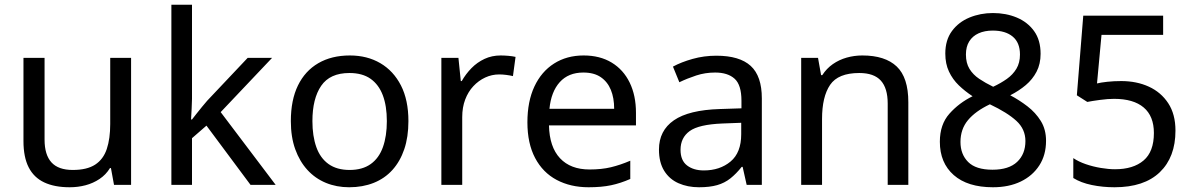

<svg xmlns="http://www.w3.org/2000/svg" viewBox="-20 -780 5035 810"><path d="M533 -536V0H461L448 -71H444Q427 -43 400 -25Q373 -7 341 1.5Q309 10 274 10Q210 10 166.5 -10.5Q123 -31 101 -74Q79 -117 79 -185V-536H168V-191Q168 -127 197 -95Q226 -63 287 -63Q347 -63 381.5 -85.5Q416 -108 430.5 -151.5Q445 -195 445 -257V-536Z M790 -363Q790 -347 788.5 -321Q787 -295 786 -276H790Q796 -284 808 -299Q820 -314 832.5 -329.5Q845 -345 854 -355L1025 -536H1128L911 -307L1143 0H1037L851 -250L790 -197V0H703V-760H790Z M1703 -269Q1703 -202 1685.5 -150.5Q1668 -99 1635.5 -63Q1603 -27 1556.5 -8.5Q1510 10 1453 10Q1400 10 1355 -8.5Q1310 -27 1277 -63Q1244 -99 1225.5 -150.5Q1207 -202 1207 -269Q1207 -358 1237 -419.5Q1267 -481 1323 -513.5Q1379 -546 1456 -546Q1529 -546 1584.5 -513.5Q1640 -481 1671.5 -419.5Q1703 -358 1703 -269ZM1298 -269Q1298 -206 1314.5 -159.5Q1331 -113 1366 -88Q1401 -63 1455 -63Q1509 -63 1544 -88Q1579 -113 1595.5 -159.5Q1612 -206 1612 -269Q1612 -333 1595 -378Q1578 -423 1543.5 -447.5Q1509 -472 1454 -472Q1372 -472 1335 -418Q1298 -364 1298 -269Z M2092 -546Q2107 -546 2124.5 -544.5Q2142 -543 2155 -540L2144 -459Q2131 -462 2115.5 -464Q2100 -466 2086 -466Q2055 -466 2027 -453Q1999 -440 1977 -416.5Q1955 -393 1942.5 -360Q1930 -327 1930 -286V0H1842V-536H1914L1924 -438H1928Q1945 -468 1969 -492.5Q1993 -517 2024 -531.5Q2055 -546 2092 -546Z M2442 -546Q2511 -546 2560.5 -516Q2610 -486 2636.5 -431.5Q2663 -377 2663 -304V-251H2296Q2298 -160 2342.5 -112.5Q2387 -65 2467 -65Q2518 -65 2557.5 -74.5Q2597 -84 2639 -102V-25Q2598 -7 2558 1.5Q2518 10 2463 10Q2387 10 2328.5 -21Q2270 -52 2237.5 -113.5Q2205 -175 2205 -264Q2205 -352 2234.5 -415Q2264 -478 2317.5 -512Q2371 -546 2442 -546ZM2441 -474Q2378 -474 2341.5 -433.5Q2305 -393 2298 -321H2571Q2571 -367 2557 -401Q2543 -435 2514.5 -454.5Q2486 -474 2441 -474Z M3002 -545Q3100 -545 3147 -502Q3194 -459 3194 -365V0H3130L3113 -76H3109Q3086 -47 3061.5 -27.5Q3037 -8 3005.5 1Q2974 10 2929 10Q2881 10 2842.5 -7Q2804 -24 2782 -59.5Q2760 -95 2760 -149Q2760 -229 2823 -272.5Q2886 -316 3017 -320L3108 -323V-355Q3108 -422 3079 -448Q3050 -474 2997 -474Q2955 -474 2917 -461.5Q2879 -449 2846 -433L2819 -499Q2854 -518 2902 -531.5Q2950 -545 3002 -545ZM3028 -259Q2928 -255 2889.5 -227Q2851 -199 2851 -148Q2851 -103 2878.5 -82Q2906 -61 2949 -61Q3017 -61 3062 -98.5Q3107 -136 3107 -214V-262Z M3618 -546Q3714 -546 3763 -499.5Q3812 -453 3812 -349V0H3725V-343Q3725 -408 3696 -440Q3667 -472 3605 -472Q3516 -472 3482 -422Q3448 -372 3448 -278V0H3360V-536H3431L3444 -463H3449Q3467 -491 3493.5 -509.5Q3520 -528 3552 -537Q3584 -546 3618 -546Z M4169 10Q4062 10 4003.5 -41.5Q3945 -93 3945 -182Q3945 -255 3985.5 -300.5Q4026 -346 4083 -374Q4051 -395 4025 -420Q3999 -445 3983.5 -478Q3968 -511 3968 -554Q3968 -611 3996 -649Q4024 -687 4070 -706Q4116 -725 4169 -725Q4224 -725 4269.5 -706Q4315 -687 4342.5 -649Q4370 -611 4370 -553Q4370 -510 4353 -477.5Q4336 -445 4307.5 -421Q4279 -397 4242 -378Q4280 -358 4314.5 -331.5Q4349 -305 4371 -269.5Q4393 -234 4393 -186Q4393 -126 4364.5 -82Q4336 -38 4286 -14Q4236 10 4169 10ZM4167 -64Q4236 -64 4271 -97Q4306 -130 4306 -185Q4306 -235 4268 -270Q4230 -305 4156 -340Q4095 -311 4063.5 -273Q4032 -235 4032 -181Q4032 -129 4064.5 -96.5Q4097 -64 4167 -64ZM4170 -414Q4202 -429 4227.5 -447Q4253 -465 4268 -490Q4283 -515 4283 -550Q4283 -600 4252.5 -625.5Q4222 -651 4168 -651Q4134 -651 4108.5 -639.5Q4083 -628 4069 -605.5Q4055 -583 4055 -550Q4055 -514 4070 -489.5Q4085 -465 4111 -447.5Q4137 -430 4170 -414Z M4682 10Q4632 10 4586 0.5Q4540 -9 4508 -29V-113Q4530 -98 4560.5 -87.5Q4591 -77 4624 -71.5Q4657 -66 4684 -66Q4761 -66 4804.5 -103Q4848 -140 4848 -219Q4848 -290 4805 -326.5Q4762 -363 4680 -363Q4654 -363 4620.5 -358.5Q4587 -354 4567 -350L4523 -378L4550 -714H4887V-633H4627L4608 -428Q4624 -432 4651.5 -435Q4679 -438 4710 -438Q4775 -438 4826.5 -414.5Q4878 -391 4908.5 -344.5Q4939 -298 4939 -229Q4939 -117 4873 -53.5Q4807 10 4682 10Z"/></svg>

Font: ukorean85
Style: Book
Weight: 400
Designer: Jelle Bosma - Monotype Design Team
Foundry: Monotype Imaging Inc.
Version: Version 2.003